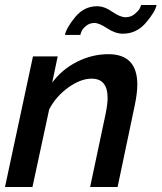

<svg xmlns="http://www.w3.org/2000/svg" viewBox="-20 -749 647 769"><path d="M302 -609H240Q246 -638 281.5 -681Q317 -724 369 -724Q398 -724 429.5 -702Q461 -680 483 -680Q504 -680 519 -692.5Q534 -705 539 -714Q544 -723 545 -729H607Q602 -702 564.5 -658Q527 -614 472 -614Q442 -614 409.5 -635.5Q377 -657 358 -657Q339 -657 325 -645.5Q311 -634 306.5 -623.5Q302 -613 302 -609ZM112 -523H211L189 -418Q228 -471 288.5 -501.5Q349 -532 414 -532Q530 -532 530 -410Q530 -374 518 -319L451 0H341L403 -293Q411 -333 411 -357Q411 -434 347 -434Q303 -434 253.5 -398.5Q204 -363 177 -311L110 0H0Z"/></svg>

Font: Raleway-v4020 SemiBold
Style: Italic
Weight: 600
Italic angle: -12°
Designer: Matt McInerney, Pablo Impallari, Rodrigo Fuenzalida
Foundry: Matt McInerney, Pablo Impallari, Rodrigo Fuenzalida
Version: Version 4.020;PS 004.020;hotconv 1.0.88;makeotf.lib2.5.64775